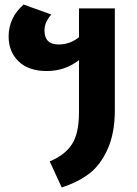

<svg xmlns="http://www.w3.org/2000/svg" viewBox="-20 -605 605 846"><path d="M328 -568H486V-120Q486 -19 454.5 51.5Q423 122 374 159.5Q325 197 252 221L199 106Q265 79 296.5 31.5Q328 -16 328 -110V-340Q266 -292 186 -292Q106 -292 62 -334.5Q18 -377 18 -444Q18 -527 84 -585L206 -541Q176 -507 176 -471Q176 -409 238 -409Q288 -409 328 -441Z"/></svg>

Font: FiraGO
Style: Bold
Weight: 700
Designer: bBox Type
Foundry: bBox Type GmbH
Version: Version 1.001;PS 001.001;hotconv 1.0.88;makeotf.lib2.5.64775